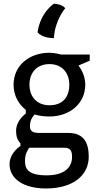

<svg xmlns="http://www.w3.org/2000/svg" viewBox="-20 -808 540 1050"><path d="M91.8 -9.8C91.8 -9.8 32.2 26.9 32.2 89.8C32.2 170.4 109.4 222.7 231.4 222.7C383.8 222.7 465.3 147.5 465.3 49.3C465.3 -26.9 439 -81.1 353 -81.1H189.9C156.7 -81.1 143.6 -94.2 143.6 -118.2C143.6 -159.7 169.9 -182.1 169.9 -182.1C189 -174.8 225.6 -170.9 250.5 -170.9C359.9 -170.9 446.3 -240.7 446.3 -344.7C446.3 -385.3 430.2 -421.4 409.2 -449.7L470.7 -476.1V-509.8H313.5C313.5 -509.8 280.8 -519.5 250.5 -519.5C140.1 -519.5 54.2 -449.7 54.2 -344.7C54.2 -285.2 82 -237.8 121.1 -207V-187C121.1 -187 67.9 -150.4 67.9 -91.8C67.9 -62.5 75.7 -40.5 91.8 -24.4ZM250.5 -232.4C181.6 -232.4 141.1 -279.3 141.1 -344.7C141.1 -410.6 181.6 -457.5 250.5 -457.5C318.4 -457.5 358.9 -410.6 358.9 -344.7C358.9 -272 318.4 -232.4 250.5 -232.4ZM116.7 71.3C116.7 32.7 131.8 12.2 139.6 0H330.6C364.3 0 374 15.1 374 50.3C374 103 338.4 150.9 234.4 150.9C126.5 150.9 116.7 109.4 116.7 71.3ZM274.9 -599.6C279.3 -695.8 336.9 -763.2 336.9 -763.2C318.8 -786.6 274.4 -787.6 274.4 -787.6C274.4 -787.6 200.7 -740.2 185.5 -631.8C211.9 -597.7 272.9 -599.6 274.9 -599.6Z"/></svg>

Font: Basic
Style: Regular
Weight: 400
Designer: Magnus Gaarde
Foundry: Magnus Gaarde
Version: Version 1.001